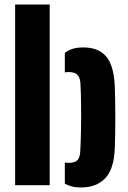

<svg xmlns="http://www.w3.org/2000/svg" viewBox="-20 -820 565 850"><path d="M47 0V-800H200V0ZM267 -7V-100.5Q275.5 -99 283 -99Q311 -99 322.2 -110.5Q333.5 -122 335 -146Q337.5 -185.5 338.5 -241Q339.5 -296.5 339 -353Q338.5 -409.5 336 -452Q334.5 -475.5 323 -488.2Q311.5 -501 283 -501Q275.5 -501 267 -499.5V-585.5Q281.5 -597.5 301.2 -603.8Q321 -610 349 -610Q415 -610 449.2 -571Q483.5 -532 488 -441Q489 -415 489.8 -377Q490.5 -339 490.5 -298Q490.5 -257 489.8 -220.2Q489 -183.5 488 -159Q483.5 -68.5 444.2 -29.2Q405 10 339 10Q315.5 10 298 5.5Q280.5 1 267 -7Z"/></svg>

Font: Big Shoulders Stencil Text Black
Style: Regular
Weight: 900
Designer: Patric King
Foundry: XO Type Co
Version: Version 1.000